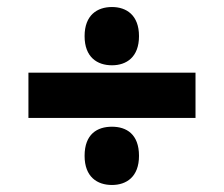

<svg xmlns="http://www.w3.org/2000/svg" viewBox="-20 -595 638 547"><path d="M299 -409C340 -409 376 -432 376 -492C376 -552 340 -575 299 -575C257 -575 221 -552 221 -492C221 -432 257 -409 299 -409ZM61 -388V-259H537V-388ZM299 -68C340 -68 376 -91 376 -151C376 -213 340 -234 299 -234C257 -234 221 -213 221 -151C221 -91 257 -68 299 -68Z"/></svg>

Font: Noto Sans Gurmukhi Black
Style: Regular
Weight: 900
Designer: Jelle Bosma - Monotype Design Team
Foundry: Monotype Imaging Inc.
Version: Version 2.004